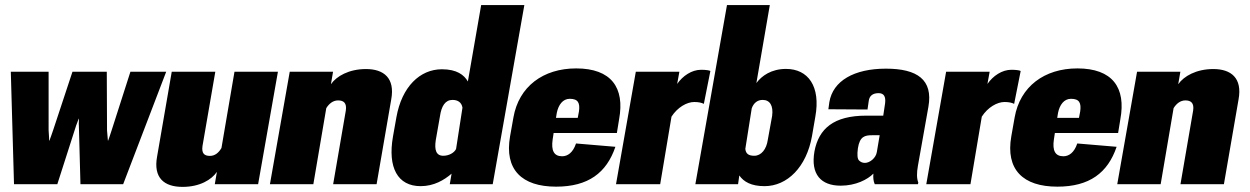

<svg xmlns="http://www.w3.org/2000/svg" viewBox="-20 -731 4959 762"><path d="M35.6 0H207.5L282.2 -232.9L287.6 -247.1C289.1 -252.4 290.5 -256.3 292 -259.8H293V-247.1C292.5 -241.7 292.5 -236.8 293 -232.9L299.3 0H468.8L639.6 -446.3H497.6L422.9 -213.4L415.5 -190.9L409.2 -172.9H408.2C408.2 -176.8 407.7 -182.6 406.7 -190.9L404.8 -213.4L403.8 -446.3H267.6L190.9 -214.4L183.1 -191.9L176.3 -173.3H174.8C175.3 -177.7 174.8 -183.6 174.3 -191.9L172.9 -214.4V-446.3H22.9Z M704.6 10.7C773.4 10.7 819.8 -18.1 840.8 -48.8L832.5 0H1004.4L1083 -446.3H910.6L858.9 -143.6C847.7 -124.5 833 -112.3 813 -112.3C791 -112.3 779.3 -122.1 783.7 -151.9L834.5 -446.3H661.6L603.5 -109.9C587.9 -25.4 630.9 10.7 704.6 10.7Z M1051.3 0H1223.6L1274.9 -301.8C1286.1 -319.8 1301.8 -332.5 1321.8 -332.5C1343.8 -332.5 1356.9 -322.3 1352.5 -292.5L1302.2 0H1474.6L1532.7 -336.4C1548.3 -420.9 1503.4 -457 1432.6 -457C1364.3 -457 1315.4 -428.2 1293.9 -397.5H1293.5L1301.8 -446.3H1129.9Z M1649.4 7.8C1702.6 7.8 1742.7 -16.6 1772 -41.5L1772.5 -43.5L1765.1 0H1935.5L2061 -710.9H1889.6L1836.9 -407.7C1821.8 -433.6 1793 -456.1 1733.9 -456.1C1646.5 -456.1 1574.7 -386.7 1553.2 -265.6L1539.6 -189C1518.1 -65.9 1558.1 7.8 1649.4 7.8ZM1739.3 -112.8C1710.4 -112.8 1703.6 -136.7 1709.5 -175.3L1726.1 -269.5C1731.9 -310.1 1747.1 -334.5 1775.9 -334.5C1796.9 -334.5 1812 -324.7 1815.4 -303.7L1790 -139.6C1782.2 -124 1761.2 -112.8 1739.3 -112.8Z M2187 9.8C2314.5 9.8 2387.2 -44.9 2422.4 -148.4L2266.1 -161.6C2253.9 -125 2232.9 -110.8 2210.9 -110.8C2178.2 -110.8 2167 -133.8 2173.3 -177.2L2177.2 -203.1H2428.2L2437 -257.3C2460.4 -383.8 2405.3 -459.5 2266.6 -459.5C2135.7 -459.5 2039.1 -387.7 2017.6 -264.6L2004.4 -190.4C1981 -58.1 2050.8 9.8 2187 9.8ZM2186.5 -263.2 2189.9 -283.7C2196.3 -314.5 2213.4 -338.9 2241.2 -338.9C2274.9 -338.9 2282.2 -321.8 2277.8 -289.1L2272.9 -263.2Z M2424.8 0H2600.1L2645 -268.1C2668.9 -305.2 2706.1 -326.2 2735.4 -326.2C2752.4 -326.2 2765.1 -323.2 2773.4 -318.8L2799.3 -449.2C2797.4 -450.7 2793 -451.7 2786.6 -452.6C2779.8 -453.6 2772 -454.1 2762.7 -454.1C2725.1 -454.1 2689.5 -429.7 2667.5 -397.9L2676.3 -446.3H2503.4Z M3014.2 7.8C3104.5 7.8 3180.7 -67.9 3202.6 -190.9L3215.8 -267.6C3237.8 -388.7 3187 -457.5 3099.6 -457.5C3041.5 -457.5 3002.9 -430.2 2981.9 -401.4L3035.2 -710.9H2865.2L2739.7 0H2909.2L2914.1 -34.7C2931.6 -9.3 2961.9 7.8 3014.2 7.8ZM2973.6 -112.8C2950.7 -112.8 2939.9 -121.1 2938 -140.1L2963.4 -300.8C2970.7 -321.8 2985.8 -334.5 3006.8 -334.5C3035.6 -334.5 3049.8 -311.5 3044.4 -271L3027.3 -176.8C3022 -138.2 3001 -112.8 2973.6 -112.8Z M3316.4 5.9C3376.5 5.9 3423.3 -18.6 3446.3 -42C3444.8 -26.9 3446.3 -11.2 3451.7 0H3623L3624.5 -6.3C3618.2 -22.5 3617.7 -43.9 3623 -73.2L3664.6 -307.1C3683.6 -414.6 3620.6 -458.5 3496.1 -458.5C3369.6 -458.5 3285.6 -410.2 3271.5 -325.7L3267.6 -297.4L3422.9 -296.4L3427.7 -329.6C3430.2 -351.6 3444.8 -361.3 3466.8 -361.3C3487.8 -361.3 3496.1 -348.1 3492.7 -320.8L3485.4 -272H3417.5C3289.1 -272 3229.5 -220.7 3212.4 -130.4C3196.3 -38.6 3238.8 5.9 3316.4 5.9ZM3412.6 -84.5C3403.3 -84.5 3395.5 -87.9 3389.2 -94.2C3382.8 -100.6 3381.3 -116.7 3384.8 -142.6C3392.1 -189.9 3412.6 -194.3 3441.4 -194.3H3471.2L3460 -127.9C3456.5 -104 3432.1 -84.5 3412.6 -84.5Z M3656.2 0H3831.5L3876.5 -268.1C3900.4 -305.2 3937.5 -326.2 3966.8 -326.2C3983.9 -326.2 3996.6 -323.2 4004.9 -318.8L4030.8 -449.2C4028.8 -450.7 4024.4 -451.7 4018.1 -452.6C4011.2 -453.6 4003.4 -454.1 3994.1 -454.1C3956.5 -454.1 3920.9 -429.7 3898.9 -397.9L3907.7 -446.3H3734.9Z M4176.3 9.8C4303.7 9.8 4376.5 -44.9 4411.6 -148.4L4255.4 -161.6C4243.2 -125 4222.2 -110.8 4200.2 -110.8C4167.5 -110.8 4156.2 -133.8 4162.6 -177.2L4166.5 -203.1H4417.5L4426.3 -257.3C4449.7 -383.8 4394.5 -459.5 4255.9 -459.5C4125 -459.5 4028.3 -387.7 4006.8 -264.6L3993.7 -190.4C3970.2 -58.1 4040 9.8 4176.3 9.8ZM4175.8 -263.2 4179.2 -283.7C4185.5 -314.5 4202.6 -338.9 4230.5 -338.9C4264.2 -338.9 4271.5 -321.8 4267.1 -289.1L4262.2 -263.2Z M4414.1 0H4586.4L4637.7 -301.8C4648.9 -319.8 4664.6 -332.5 4684.6 -332.5C4706.5 -332.5 4719.7 -322.3 4715.3 -292.5L4665 0H4837.4L4895.5 -336.4C4911.1 -420.9 4866.2 -457 4795.4 -457C4727.1 -457 4678.2 -428.2 4656.7 -397.5H4656.2L4664.6 -446.3H4492.7Z"/></svg>

Font: Roboto Flex Super Cond Black
Style: Italic
Weight: 900
Width: 3
Italic angle: -10°
Designer: Berlow after Robertson
Foundry: Google
Version: Version 3.200;Glyphs 3.3 (3311)